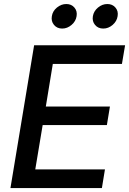

<svg xmlns="http://www.w3.org/2000/svg" viewBox="-20 -958 657 978"><path d="M33.2 0 153.8 -727.5H617.2L601.1 -632.3H249L213.4 -415.5H540L524.4 -320.8H197.3L159.7 -95.2H514.6L499 0ZM505.9 -812.5Q479.5 -812.5 464.1 -831.1Q448.7 -849.6 453.1 -875.5Q457.5 -901.4 479 -919.4Q500.5 -937.5 526.9 -937.5Q552.7 -937.5 568.1 -919.4Q583.5 -901.4 579.1 -875.5Q575.2 -849.6 553.7 -831.1Q532.2 -812.5 505.9 -812.5ZM296.9 -812.5Q270.5 -812.5 255.1 -831.1Q239.7 -849.6 244.1 -875.5Q248 -901.4 269.8 -919.4Q291.5 -937.5 317.9 -937.5Q343.8 -937.5 359.1 -919.4Q374.5 -901.4 370.1 -875.5Q366.2 -849.6 344.5 -831.1Q322.8 -812.5 296.9 -812.5Z"/></svg>

Font: Inter 17pt Medium
Style: Italic
Weight: 500
Italic angle: -9.3988°
Version: Version 4.001;git-66647c0bb